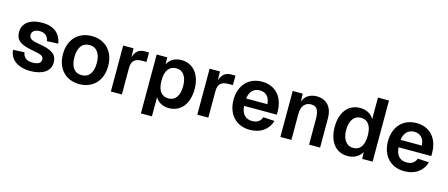

<svg xmlns="http://www.w3.org/2000/svg" viewBox="-52 -1357 5027 2154"><g transform="rotate(15 2461.5 -280.0)"><path d="M290 12Q231 12 185.5 -1.5Q140 -15 109 -39Q78 -63 61 -96Q44 -129 41 -168L172 -174Q179 -132 206.5 -109Q234 -86 290 -86Q335 -86 360.5 -100Q386 -114 386 -146Q386 -160 381.5 -170Q377 -180 364.5 -188Q352 -196 329 -202.5Q306 -209 269 -215Q208 -226 166.5 -239.5Q125 -253 100 -272.5Q75 -292 64.5 -318Q54 -344 54 -378Q54 -415 68.5 -446Q83 -477 111.5 -499Q140 -521 182.5 -533.5Q225 -546 280 -546Q334 -546 375 -532.5Q416 -519 445 -495Q474 -471 490.5 -438Q507 -405 513 -366L383 -360Q376 -401 350 -424.5Q324 -448 279 -448Q233 -448 210 -429.5Q187 -411 187 -382Q187 -350 211 -334.5Q235 -319 296 -309Q359 -299 401.5 -285.5Q444 -272 470.5 -252.5Q497 -233 508 -207Q519 -181 519 -148Q519 -109 502.5 -79.5Q486 -50 455.5 -29.5Q425 -9 383 1.5Q341 12 290 12Z M857 12Q797 12 748.5 -8Q700 -28 665.5 -64.5Q631 -101 612.5 -152.5Q594 -204 594 -267Q594 -330 612.5 -381.5Q631 -433 665.5 -469.5Q700 -506 748.5 -526Q797 -546 857 -546Q916 -546 964.5 -526Q1013 -506 1047.5 -469.5Q1082 -433 1100.5 -381.5Q1119 -330 1119 -267Q1119 -204 1100.5 -152.5Q1082 -101 1047.5 -64.5Q1013 -28 964.5 -8Q916 12 857 12ZM857 -92Q919 -92 953 -137.5Q987 -183 987 -267Q987 -350 953 -396Q919 -442 857 -442Q794 -442 760.5 -396Q727 -350 727 -267Q727 -183 760.5 -137.5Q794 -92 857 -92Z M1222 0V-534H1342L1345 -430Q1361 -484 1392 -509Q1423 -534 1473 -534H1522V-424H1472Q1410 -424 1380 -397Q1350 -370 1350 -308V0Z M1611 150V-534H1734L1736 -454Q1759 -499 1800.5 -522.5Q1842 -546 1896 -546Q1953 -546 1995.5 -524Q2038 -502 2066.5 -464Q2095 -426 2109 -375.5Q2123 -325 2123 -267Q2123 -209 2109 -158.5Q2095 -108 2066.5 -70Q2038 -32 1995 -10Q1952 12 1895 12Q1844 12 1802.5 -10.5Q1761 -33 1739 -73V150ZM1865 -92Q1924 -92 1957 -138Q1990 -184 1990 -267Q1990 -350 1957 -396Q1924 -442 1865 -442Q1806 -442 1772.5 -398.5Q1739 -355 1739 -267Q1739 -179 1772 -135.5Q1805 -92 1865 -92Z M2226 0V-534H2346L2349 -430Q2365 -484 2396 -509Q2427 -534 2477 -534H2526V-424H2476Q2414 -424 2384 -397Q2354 -370 2354 -308V0Z M2837 12Q2777 12 2728.5 -8Q2680 -28 2646 -64.5Q2612 -101 2593.5 -152.5Q2575 -204 2575 -267Q2575 -330 2593.5 -381.5Q2612 -433 2645.5 -469.5Q2679 -506 2727 -526Q2775 -546 2834 -546Q2891 -546 2938 -526.5Q2985 -507 3018.5 -470.5Q3052 -434 3070 -381Q3088 -328 3088 -260V-231H2708Q2712 -160 2746.5 -125Q2781 -90 2838 -90Q2881 -90 2909.5 -109.5Q2938 -129 2949 -164L3080 -156Q3058 -78 2994 -33Q2930 12 2837 12ZM2955 -317Q2950 -383 2917.5 -414Q2885 -445 2834 -445Q2782 -445 2749 -412.5Q2716 -380 2708 -317Z M3191 0V-534H3307L3310 -443Q3332 -498 3374 -522Q3416 -546 3470 -546Q3514 -546 3548 -531Q3582 -516 3605 -489.5Q3628 -463 3640 -425.5Q3652 -388 3652 -343V0H3524V-302Q3524 -370 3503.5 -406Q3483 -442 3431 -442Q3379 -442 3349 -406Q3319 -370 3319 -302V0Z M3972 12Q3921 12 3879.5 -7.5Q3838 -27 3809.5 -63.5Q3781 -100 3765.5 -151.5Q3750 -203 3750 -267Q3750 -331 3765.5 -382.5Q3781 -434 3810 -470.5Q3839 -507 3880 -526.5Q3921 -546 3972 -546Q4028 -546 4070 -523Q4112 -500 4134 -458V-710H4262V0H4141L4138 -79Q4115 -36 4071.5 -12Q4028 12 3972 12ZM4010 -92Q4070 -92 4102 -137Q4134 -182 4134 -267Q4134 -353 4102 -397.5Q4070 -442 4010 -442Q3951 -442 3917 -395.5Q3883 -349 3883 -267Q3883 -186 3917.5 -139Q3952 -92 4010 -92Z M4631 12Q4571 12 4522.5 -8Q4474 -28 4440 -64.5Q4406 -101 4387.5 -152.5Q4369 -204 4369 -267Q4369 -330 4387.5 -381.5Q4406 -433 4439.5 -469.5Q4473 -506 4521 -526Q4569 -546 4628 -546Q4685 -546 4732 -526.5Q4779 -507 4812.5 -470.5Q4846 -434 4864 -381Q4882 -328 4882 -260V-231H4502Q4506 -160 4540.5 -125Q4575 -90 4632 -90Q4675 -90 4703.5 -109.5Q4732 -129 4743 -164L4874 -156Q4852 -78 4788 -33Q4724 12 4631 12ZM4749 -317Q4744 -383 4711.5 -414Q4679 -445 4628 -445Q4576 -445 4543 -412.5Q4510 -380 4502 -317Z"/></g></svg>

Font: Geist SemBd
Style: Regular
Weight: 400
Designer: Basement.studio, Andrés Briganti, Mateo Zaragoza
Foundry: Basement.studio, Vercel, Andrés Briganti, Guido Ferreyra, Mateo Zaragoza
Version: Version 1.401